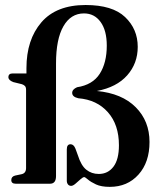

<svg xmlns="http://www.w3.org/2000/svg" viewBox="-20 -733 636 766"><path d="M576.5 -166.5Q576.5 -85.5 532.5 -36.5Q488.5 12.5 418 12.5Q384 12.5 363 2.8Q342 -7 330.8 -16.8Q319.5 -26.5 316 -26.5Q311 -26.5 301.2 -17.8Q291.5 -9 281.2 -0.2Q271 8.5 264 8.5Q255.5 8.5 251 2.5Q246.5 -3.5 246.5 -12V-137Q246.5 -157.5 261.5 -157.5Q274 -157.5 281 -140L290.5 -114Q303.5 -72.5 324.5 -55.8Q345.5 -39 374 -39Q410.5 -39 432.5 -67.8Q454.5 -96.5 454.5 -153.5Q454.5 -235.5 410.5 -285.2Q366.5 -335 292.5 -341Q268 -346.5 268 -362.5Q268 -376.5 287.5 -385Q349.5 -394.5 377.8 -438.5Q406 -482.5 406 -551Q406 -611.5 381.2 -645.5Q356.5 -679.5 315 -679.5Q262.5 -679.5 233 -628.2Q203.5 -577 203.5 -479.5V-30.5Q203.5 0 179.5 0H43Q25 0 25 -14.5Q25 -28.5 40 -32.5L66 -38Q84 -42 84 -62.5V-374.5Q84 -385 79.5 -389.8Q75 -394.5 67.5 -397L33 -405.5Q13.5 -413 13.5 -425Q13.5 -440 30.5 -440H85.5V-461Q85.5 -574.5 145 -643.8Q204.5 -713 321.5 -713Q428.5 -713 479 -665Q529.5 -617 529.5 -546Q529.5 -480 487.5 -432.5Q445.5 -385 366.5 -370Q466.5 -360.5 521.5 -305.2Q576.5 -250 576.5 -166.5Z"/></svg>

Font: Fraunces 144pt S050 SemiBold
Style: Regular
Weight: 600
Version: Version 1.000; ttfautohint (v1.8.3)